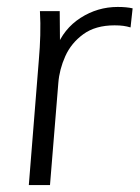

<svg xmlns="http://www.w3.org/2000/svg" viewBox="-20 -533 402 553"><path d="M63 0 92 -362Q95 -396 96 -431.5Q97 -467 95 -501H152L153 -381L142 -394Q163 -450 212 -481.5Q261 -513 319 -513Q332 -513 342.5 -512Q353 -511 362 -509L356 -454Q346 -457 335.5 -458.5Q325 -460 310 -460Q255 -460 220 -434.5Q185 -409 168 -371Q151 -333 148 -294L124 0Z"/></svg>

Font: Muli Light
Style: Italic
Weight: 300
Italic angle: -4.541°
Designer: Vernon Adams
Foundry: Vernon Adams
Version: Version 2.100; ttfautohint (v1.8.1.43-b0c9)